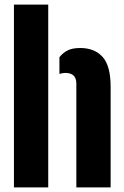

<svg xmlns="http://www.w3.org/2000/svg" viewBox="-20 -820 543 840"><path d="M41 0V-800H191V0ZM314 0V-454Q314 -501 266 -501Q253.5 -501 240 -496.5V-570Q256 -589.5 276.5 -599.8Q297 -610 331 -610Q393.5 -610 428.8 -571Q464 -532 464 -441V0Z"/></svg>

Font: Big Shoulders Stencil Display Black
Style: Regular
Weight: 900
Designer: Patric King
Foundry: XO Type Co
Version: Version 1.000